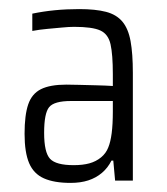

<svg xmlns="http://www.w3.org/2000/svg" viewBox="-20 -716 366 422"><path d="M135 -314Q99 -314 76.5 -324Q54 -334 44 -357.5Q34 -381 34 -422Q34 -463 42 -486.5Q50 -510 70 -520Q90 -530 126 -530Q135 -530 153.5 -529.5Q172 -529 192.5 -528.5Q213 -528 228 -527V-553Q228 -596 223 -618.5Q218 -641 200.5 -649Q183 -657 143 -657Q132 -657 116.5 -655.5Q101 -654 84 -652.5Q67 -651 51 -648V-686Q75 -691 100.5 -693.5Q126 -696 154 -696Q190 -696 213 -690Q236 -684 249 -668.5Q262 -653 267 -625.5Q272 -598 272 -556V-319H233L229 -363H225Q217 -347 204 -336Q191 -325 174 -319.5Q157 -314 135 -314ZM142 -353Q162 -353 176.5 -357Q191 -361 202 -370Q213 -379 218 -392Q223 -404 225.5 -423.5Q228 -443 228 -471V-494H136Q99 -494 88 -480.5Q77 -467 77 -424Q77 -381 90 -367Q103 -353 142 -353Z"/></svg>

Font: Saira Condensed Light
Style: Regular
Weight: 300
Width: 3
Designer: Hector Gatti with collaboration of the Omnibus-Type team
Foundry: Omnibus-Type
Version: Version 1.101